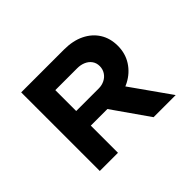

<svg xmlns="http://www.w3.org/2000/svg" viewBox="-140 -955 1209 1209"><g transform="rotate(-45 465.0 -350.0)"><path d="M148 0V-700H529Q608 -700 665.5 -672Q723 -644 754.5 -594Q786 -544 786 -477Q786 -409 752 -356Q718 -303 659.5 -272.5Q601 -242 529 -242H310V0ZM627 0 406 -316 583 -341 824 0ZM310 -372H511Q539 -372 563 -384Q587 -396 601 -418Q615 -440 615 -467Q615 -495 600.5 -515.5Q586 -536 561 -547Q536 -558 505 -558H310Z"/></g></svg>

Font: Lexend Peta
Style: Bold
Weight: 700
Designer: Bonnie Shaver-Troup, Thomas Jockin
Foundry: Lexend
Version: Version 1.007